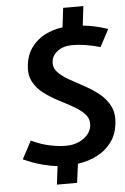

<svg xmlns="http://www.w3.org/2000/svg" viewBox="-61 -853 655 1003"><g transform="rotate(-5 267.0 -351.5)"><path d="M196 107 208 11Q170.5 7 125.8 -5Q81 -17 30 -40L80 -134Q131 -110 177.5 -100.5Q224 -91 262 -91Q297.5 -91 326.8 -103.5Q356 -116 374.5 -137Q393 -158 396 -183Q400.5 -218 379 -242.8Q357.5 -267.5 321.5 -288Q285.5 -308.5 244.8 -329.5Q204 -350.5 168.5 -376.8Q133 -403 113 -439.8Q93 -476.5 99 -529Q106 -583.5 134 -621.2Q162 -659 204.2 -680.8Q246.5 -702.5 297 -709L309 -810H415L403 -709Q431.5 -706 462.5 -699.5Q493.5 -693 534 -680L486 -589Q443.5 -601 407.8 -606.5Q372 -612 339 -612Q294 -612 264.2 -590.8Q234.5 -569.5 230 -537Q226 -504 247.8 -480.2Q269.5 -456.5 305.8 -436Q342 -415.5 383 -393.5Q424 -371.5 459.5 -343.5Q495 -315.5 515 -276.2Q535 -237 528 -181Q521.5 -127.5 493.2 -88.2Q465 -49 419.2 -24.8Q373.5 -0.5 315 8L302 107Z"/></g></svg>

Font: Expletus Sans
Style: Bold Italic
Weight: 700
Italic angle: -7°
Version: Version 7.500